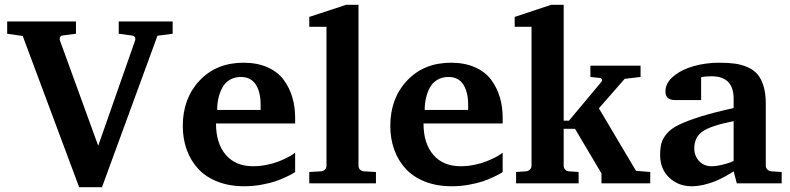

<svg xmlns="http://www.w3.org/2000/svg" viewBox="-20 -760 3277 796"><path d="M695.8 -620.1 632.8 -611.8 402.8 16.1H308.1L74.2 -610.8L9.8 -620.1V-670.9H294.9V-620.1L238.8 -612.8Q230.5 -611.3 228.3 -604Q226.1 -596.7 229 -590.8L387.2 -155.8L540 -591.8Q544.9 -610.4 525.9 -612.8L472.2 -620.1V-670.9H695.8Z M1203.6 -46.9Q1200.2 -44.4 1193.8 -40.5Q1187.5 -36.6 1166 -26.4Q1144.5 -16.1 1121.6 -8.3Q1098.6 -0.5 1063.5 5.9Q1028.3 12.2 992.7 12.2Q930.7 12.2 881.6 -7.1Q832.5 -26.4 801.3 -60.5Q770 -94.7 753.9 -139.9Q737.8 -185.1 737.8 -237.8Q737.8 -352.1 807.4 -426Q877 -500 989.7 -500Q1046.4 -500 1089.1 -481Q1131.8 -461.9 1156 -429.2Q1180.2 -396.5 1191.9 -356.9Q1203.6 -317.4 1203.6 -272V-248H875.5Q875.5 -165.5 916 -118.2Q956.5 -70.8 1029.8 -70.8Q1058.1 -70.8 1086.4 -76.7Q1114.7 -82.5 1135 -90.6Q1155.3 -98.6 1171.4 -106.9Q1187.5 -115.2 1195.8 -121.1L1203.6 -127ZM1060.5 -304.2V-326.2Q1060.5 -377.9 1040.5 -409.4Q1020.5 -440.9 978.5 -440.9Q952.1 -440.9 932.1 -428.7Q912.1 -416.5 901.4 -396Q890.6 -375.5 885.5 -352.5Q880.4 -329.6 880.4 -304.2Z M1538.6 0H1262.2V-46.9L1311.5 -49.8Q1321.3 -50.8 1327.4 -57.1Q1333.5 -63.5 1333.5 -73.2V-648.9H1262.2V-689.9L1415.5 -740.2H1466.3V-73.2Q1466.3 -63.5 1472.4 -57.1Q1478.5 -50.8 1488.3 -49.8L1538.6 -46.9Z M2064 -46.9Q2060.5 -44.4 2054.2 -40.5Q2047.9 -36.6 2026.4 -26.4Q2004.9 -16.1 1981.9 -8.3Q1959 -0.5 1923.8 5.9Q1888.7 12.2 1853 12.2Q1791 12.2 1741.9 -7.1Q1692.9 -26.4 1661.6 -60.5Q1630.4 -94.7 1614.3 -139.9Q1598.1 -185.1 1598.1 -237.8Q1598.1 -352.1 1667.7 -426Q1737.3 -500 1850.1 -500Q1906.7 -500 1949.5 -481Q1992.2 -461.9 2016.4 -429.2Q2040.5 -396.5 2052.2 -356.9Q2064 -317.4 2064 -272V-248H1735.8Q1735.8 -165.5 1776.4 -118.2Q1816.9 -70.8 1890.1 -70.8Q1918.5 -70.8 1946.8 -76.7Q1975.1 -82.5 1995.4 -90.6Q2015.6 -98.6 2031.7 -106.9Q2047.9 -115.2 2056.2 -121.1L2064 -127ZM1920.9 -304.2V-326.2Q1920.9 -377.9 1900.9 -409.4Q1880.9 -440.9 1838.9 -440.9Q1812.5 -440.9 1792.5 -428.7Q1772.5 -416.5 1761.7 -396Q1751 -375.5 1745.8 -352.5Q1740.7 -329.6 1740.7 -304.2Z M2675.8 0H2473.6V-41L2363.8 -226.1H2316.9V-73.2Q2316.9 -64 2323 -57.1Q2329.1 -50.3 2338.9 -49.8L2378.9 -46.9V0H2119.6V-46.9L2161.6 -49.8Q2170.9 -50.8 2177.2 -57.4Q2183.6 -64 2183.6 -73.2V-648.9H2113.8V-689.9L2265.6 -740.2H2316.9V-259.8H2338.9L2472.7 -419.9Q2477.1 -424.8 2475.1 -430.7Q2473.1 -436.5 2465.8 -437L2427.7 -440.9V-487.8H2635.7V-440.9L2569.8 -433.1L2462.9 -311L2616.7 -51.8L2675.8 -46.9Z M3220.7 0H3034.7L3021.5 -49.8Q3018.1 -47.4 3011.7 -43.2Q3005.4 -39.1 2985.8 -28.3Q2966.3 -17.6 2946.8 -9.3Q2927.2 -1 2899.7 5.6Q2872.1 12.2 2847.7 12.2Q2792.5 12.2 2754.6 -23.4Q2716.8 -59.1 2716.8 -117.2Q2716.8 -147 2722.2 -166.5Q2727.5 -186 2744.9 -206.5Q2762.2 -227.1 2795.7 -243.2Q2829.1 -259.3 2884 -276.6Q2939 -293.9 3021.5 -312V-351.1Q3021.5 -443.8 2929.7 -443.8Q2918 -443.8 2907.2 -442.9Q2896.5 -441.9 2891.6 -440.9L2886.7 -439.9V-345.2H2778.8Q2738.8 -345.2 2738.8 -380.9Q2738.8 -416.5 2772.7 -444.3Q2806.6 -472.2 2856.9 -486.1Q2907.2 -500 2961.4 -500Q2998.5 -500 3025.9 -496.3Q3053.2 -492.7 3078.9 -481.7Q3104.5 -470.7 3120.4 -452.1Q3136.2 -433.6 3145.5 -403.1Q3154.8 -372.6 3154.8 -330.1V-73.2Q3154.8 -64 3161.1 -57.4Q3167.5 -50.8 3176.8 -49.8L3220.7 -46.9ZM3021.5 -92.8V-257.8Q2926.3 -238.8 2892.3 -214.8Q2858.4 -190.9 2858.4 -145Q2858.4 -113.8 2878.4 -92.3Q2898.4 -70.8 2929.7 -70.8Q2948.7 -70.8 2971.7 -76.2Q2994.6 -81.5 3007.8 -86.9Z"/></svg>

Font: Veleka
Style: Bold
Weight: 700
Designer: Stefan Peev, Context Ltd, 2016; SIL International, 1997-2014.
Foundry: Stefan Peev, Context Ltd, 2016
Version: Version 1.000